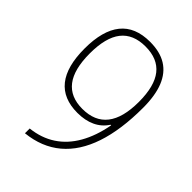

<svg xmlns="http://www.w3.org/2000/svg" viewBox="-220 -835 940 940"><g transform="rotate(45 250.0 -365.0)"><path d="M250 -740Q319 -740 364 -712Q409 -684 431.5 -628Q454 -572 454 -487Q454 -335 418 -228Q382 -121 310.5 -61Q239 -1 133 10V-23Q206 -31 261 -67Q316 -103 352 -166Q388 -229 404 -316H400Q376 -279 336.5 -260.5Q297 -242 244 -242Q145 -242 95.5 -304Q46 -366 46 -490Q46 -614 96.5 -677Q147 -740 250 -740ZM250 -708Q165 -708 123 -654.5Q81 -601 81 -491Q81 -381 122.5 -327Q164 -273 247 -273Q333 -273 376 -328Q419 -383 419 -493Q419 -602 377 -655Q335 -708 250 -708Z"/></g></svg>

Font: M PLUS 1 Code ExtraLight
Style: Regular
Weight: 250
Designer: Coji Morishita
Foundry: UNDERFOREST DESIGN
Version: Version 1.002